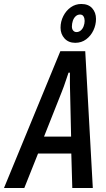

<svg xmlns="http://www.w3.org/2000/svg" viewBox="-63 -944 534 964"><path d="M-43 0 240 -687H365L403 0H300L295 -173H128L59 0ZM158 -258H294L289 -480Q289 -488 288.5 -500Q288 -512 288 -526Q288 -540 288 -553.5Q288 -567 288 -579H281Q276 -565 270 -546.5Q264 -528 257.5 -510Q251 -492 246 -480ZM315 -729Q281 -729 261 -751Q241 -773 241 -805Q241 -836 255 -863.5Q269 -891 292.5 -907.5Q316 -924 345 -924Q381 -924 400 -902.5Q419 -881 419 -849Q419 -819 406 -791.5Q393 -764 369.5 -746.5Q346 -729 315 -729ZM321 -783Q333 -783 342.5 -791Q352 -799 357 -812.5Q362 -826 362 -839Q362 -852 356.5 -861.5Q351 -871 339 -871Q326 -871 316.5 -862Q307 -853 302.5 -839Q298 -825 298 -811Q298 -798 304.5 -790.5Q311 -783 321 -783Z"/></svg>

Font: Archivo ExtraCondensed Medium
Style: Italic
Weight: 500
Width: 2
Italic angle: -10°
Designer: Hector Gatti
Foundry: Omnibus-Type
Version: Version 2.001